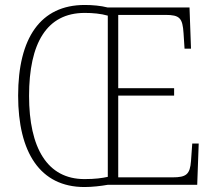

<svg xmlns="http://www.w3.org/2000/svg" viewBox="-20 -744 867 773"><path d="M320 9C350 9 386 5 414 0H774L780 -166H754L749 -96C745 -42 730 -30 675 -30H456V-359H681V-389H456V-684H646C704 -684 715 -671 719 -610L723 -548H749L743 -714H413C386 -721 352 -724 321 -724C143 -724 53 -591 53 -359C53 -131 141 9 320 9ZM320 -23C170 -23 97 -149 97 -358C97 -570 168 -692 321 -692C354 -692 386 -689 414 -681V-32C391 -27 364 -23 320 -23Z"/></svg>

Font: Noto Serif Bengali SemiCondensed ExtraLight
Style: Regular
Weight: 200
Width: 4
Designer: Juan Bruce, Universal Thirst, Indian Type Foundry and the Monotype Design Team.
Foundry: Monotype Imaging Inc.
Version: Version 2.003